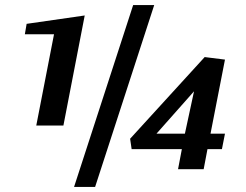

<svg xmlns="http://www.w3.org/2000/svg" viewBox="-20 -667 971 757"><path d="M272 70 505 -647H588L355 70ZM123 -172 193 -532H78L85 -573L314 -606L230 -172ZM682 0 697 -79H499L493 -120L787 -442L867 -432L810 -140H867L855 -79H798L783 0ZM597 -140H709L745 -307Z"/></svg>

Font: Manuale
Style: Bold Italic
Weight: 700
Italic angle: -11°
Version: Version 1.002